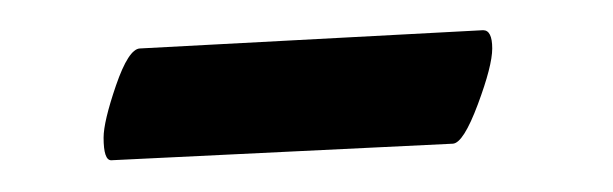

<svg xmlns="http://www.w3.org/2000/svg" viewBox="-20 -292 396 124"><path d="M70.3 -260.7 292 -272.5Q297.9 -272.5 297.9 -260.7Q297.9 -249.5 288.6 -224.6Q279.3 -199.7 272.5 -199.2L51.8 -188.5Q46.9 -188.5 46.9 -203.1Q46.9 -213.4 54.9 -236.8Q63 -260.3 70.3 -260.7Z"/></svg>

Font: Amiri
Style: Bold Slanted
Weight: 700
Italic angle: 9°
Designer: Khaled Hosny
Version: Version 000.107